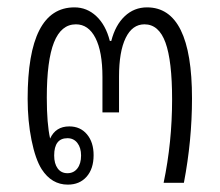

<svg xmlns="http://www.w3.org/2000/svg" viewBox="-20 -496 598 521"><path d="M164 5Q120 5 93 -37Q76 -64 65.5 -116Q55 -168 55 -228Q55 -476 182 -476Q216 -476 241.5 -452Q267 -428 278 -385H282Q293 -428 318.5 -452Q344 -476 379 -476Q501 -476 501 -229Q501 -115 479 0H424Q447 -110 447 -226Q447 -331 429 -380.5Q411 -430 372 -430Q339 -430 321 -393Q303 -356 303 -288V-191H258V-287Q258 -356 239 -393Q220 -430 186 -430Q146 -430 126.5 -381Q107 -332 107 -231Q107 -160 116 -120Q131 -153 168 -153Q198 -153 216 -131.5Q234 -110 234 -75Q234 -38 215 -16.5Q196 5 164 5ZM163 -26Q180 -26 190 -39Q200 -52 200 -74Q200 -95 190 -108Q180 -121 163 -121Q127 -121 127 -74Q127 -52 136.5 -39Q146 -26 163 -26Z"/></svg>

Font: Noto Sans Thai Looped UI Narrow Light
Style: Regular
Weight: 300
Width: 4
Designer: Cadson Demak Team
Foundry: Cadson Demak Co., Ltd.
Version: Version 1.000